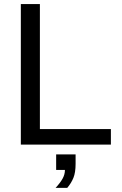

<svg xmlns="http://www.w3.org/2000/svg" viewBox="-20 -708 596 940"><path d="M82 0H522.9V-76.2H175.3V-688H82ZM350.1 94.2V47.9H254.9V124H297.9C297.9 139 293.9 153.5 285.9 167.5C277.9 181.5 266.6 196.3 252 211.9H309.1C322.1 196.6 332.2 180.3 339.4 162.8C346.5 145.4 350.1 122.6 350.1 94.2Z"/></svg>

Font: Arimo
Style: Regular
Weight: 400
Designer: Steve Matteson
Foundry: Monotype Imaging Inc.
Version: Version 1.32